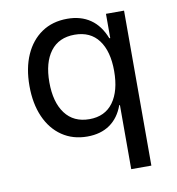

<svg xmlns="http://www.w3.org/2000/svg" viewBox="-78 -575 760 826"><g transform="rotate(-10 302.0 -162.5)"><path d="M429 180V-100H426Q407 -47 367 -19Q327 9 268 9Q205 9 158 -23Q111 -55 85.5 -113Q60 -171 60 -248Q60 -326 85.5 -383.5Q111 -441 158 -473Q205 -505 270 -505Q329 -505 370.5 -476.5Q412 -448 434 -391H438V-497H517V180ZM290 -63Q358 -63 394 -112.5Q430 -162 430 -249Q430 -335 394 -383.5Q358 -432 289 -432Q220 -432 183.5 -383.5Q147 -335 147 -249Q147 -162 184 -112.5Q221 -63 290 -63Z"/></g></svg>

Font: Nunito Sans 7pt SemiCondensed
Style: Regular
Weight: 400
Width: 4
Designer: Vernon Adams
Foundry: Vernon Adams
Version: Version 3.101;gftools[0.9.27]